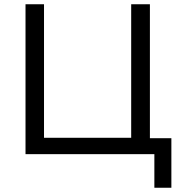

<svg xmlns="http://www.w3.org/2000/svg" viewBox="-20 -725 856 903"><path d="M706 158V0H100V-705H187V-77H597V-705H685V-75H786V158Z"/></svg>

Font: Nunito Sans 9pt
Style: Regular
Weight: 400
Version: Version 3.101;gftools[0.9.27]